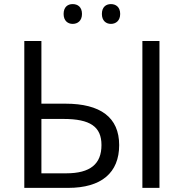

<svg xmlns="http://www.w3.org/2000/svg" viewBox="-20 -913 893 933"><path d="M289.1 -845.2C289.1 -878.9 309.1 -893.1 333 -893.1C357.9 -893.1 378.4 -878.9 378.4 -845.2C378.4 -812.5 357.9 -796.9 333 -796.9C309.1 -796.9 289.1 -812.5 289.1 -845.2ZM475.1 -845.2C475.1 -878.9 495.1 -893.1 519 -893.1C543 -893.1 564 -878.9 564 -845.2C564 -812.5 543 -796.9 519 -796.9C495.1 -796.9 475.1 -812.5 475.1 -845.2ZM98.1 0V-713.9H181.2V-409.2H297.9C467.8 -409.2 559.1 -342.8 559.1 -208C559.1 -73.7 473.1 0 311 0ZM671.9 -713.9H754.9V0H671.9ZM181.2 -335V-70.8H301.8C419.4 -70.8 473.1 -116.7 473.1 -208C473.1 -297.4 418.5 -335 288.1 -335Z"/></svg>

Font: OpenSansEmoji
Style: Regular
Weight: 400
Foundry: MorbZ
Version: Version 1.000;PS 001.000;hotconv 1.0.70;makeotf.lib2.5.58329